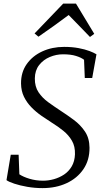

<svg xmlns="http://www.w3.org/2000/svg" viewBox="-20 -1004 556 1036"><path d="M209.5 11Q167 11 127 4Q87 -3 57 -13Q27 -23 15 -32L38 -169H80.5L84.5 -63.5Q105.5 -49.5 139.8 -39.2Q174 -29 212.5 -29Q241.5 -29 271 -37.2Q300.5 -45.5 325.8 -62.2Q351 -79 367 -106.2Q383 -133.5 384.5 -171Q386 -214 368.2 -244.5Q350.5 -275 321.8 -298.2Q293 -321.5 260.5 -341.5Q233 -359 203.8 -379.2Q174.5 -399.5 149.8 -424.8Q125 -450 109.5 -481.5Q94 -513 93.5 -553.5Q93 -614 124.2 -658.2Q155.5 -702.5 208.5 -726.8Q261.5 -751 326 -751Q369 -751 403.5 -744.5Q438 -738 462.5 -728.8Q487 -719.5 500.5 -711L477.5 -583H437.5L433.5 -681.5Q418 -693.5 390 -702.2Q362 -711 320 -711Q283.5 -711 248.8 -696.5Q214 -682 191.2 -653Q168.5 -624 168 -581Q167.5 -536.5 188 -506Q208.5 -475.5 240.2 -452.5Q272 -429.5 305.5 -407.5Q342.5 -383.5 378.5 -356.8Q414.5 -330 438.5 -294.2Q462.5 -258.5 463 -207Q463.5 -140 430 -91Q396.5 -42 339.2 -15.5Q282 11 209.5 11ZM166.5 -823.5 321 -984.5H390L488.5 -821.5L465.5 -804.5Q437.5 -834 408.5 -863.5Q379.5 -893 350.5 -923Q312 -894 271.8 -865.2Q231.5 -836.5 187.5 -806Z"/></svg>

Font: Merriweather 60pt Light
Style: Italic
Weight: 300
Italic angle: -7.8°
Version: Version 2.101